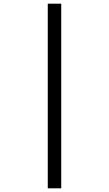

<svg xmlns="http://www.w3.org/2000/svg" viewBox="-20 -780 591 1041"><path d="M239 -760V241H312V-760Z"/></svg>

Font: Noto Sans Mro
Style: Regular
Weight: 400
Designer: Monotype Design Team
Foundry: Monotype Imaging Inc.
Version: Version 2.001